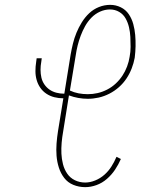

<svg xmlns="http://www.w3.org/2000/svg" viewBox="-20 -763 640 791"><path d="M331 8Q305 8 282 -1.5Q259 -11 244.5 -30Q230 -49 222.5 -72.5Q215 -96 213 -121Q211 -146 213 -172Q215 -198 219 -223L241 -358Q222 -358 204 -362.5Q186 -367 171 -377Q156 -387 146 -401.5Q136 -416 131 -433.5Q126 -451 126 -470Q126 -489 129 -508L131 -523H152L150 -508Q147 -492 147 -475.5Q147 -459 150.5 -443.5Q154 -428 163 -415Q172 -402 184.5 -393.5Q197 -385 212.5 -381Q228 -377 245 -377L271 -538Q275 -561 280.5 -583.5Q286 -606 295 -628Q304 -650 317 -671Q330 -692 347.5 -708.5Q365 -725 387.5 -734Q410 -743 434 -743Q457 -743 477.5 -733Q498 -723 510.5 -704.5Q523 -686 529 -664Q535 -642 537 -619Q539 -596 538.5 -572.5Q538 -549 535 -525Q531 -503 522.5 -481Q514 -459 501 -439.5Q488 -420 470 -404Q452 -388 430.5 -377Q409 -366 386.5 -361Q364 -356 342 -356Q322 -356 302.5 -359.5Q283 -363 264 -370L240 -220Q236 -198 234 -175Q232 -152 233 -130Q234 -108 239.5 -86.5Q245 -65 257 -47.5Q269 -30 288.5 -20.5Q308 -11 331 -11Q351 -11 372 -19.5Q393 -28 410 -43Q427 -58 439 -77Q451 -96 460 -117L478 -108Q468 -85 454 -64Q440 -43 420.5 -26Q401 -9 377.5 -0.5Q354 8 331 8ZM342 -375Q362 -375 382 -379.5Q402 -384 421.5 -394Q441 -404 457 -419Q473 -434 484.5 -451.5Q496 -469 503.5 -489Q511 -509 514 -529Q518 -549 518 -570Q518 -591 517 -611Q516 -631 511.5 -650.5Q507 -670 497.5 -687Q488 -704 471 -714Q454 -724 433 -724Q412 -724 392 -715Q372 -706 356.5 -690Q341 -674 330.5 -655Q320 -636 312.5 -616Q305 -596 300 -576Q295 -556 292 -535L268 -390Q285 -382 303.5 -378.5Q322 -375 342 -375Z"/></svg>

Font: Iosevka Slab Thin Extended
Style: Italic
Weight: 100
Width: 7
Italic angle: -9°
Monospace: yes
Designer: Belleve Invis
Foundry: Belleve Invis
Version: Version 11.1.0; ttfautohint (v1.8.3)